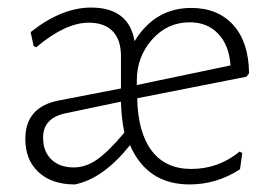

<svg xmlns="http://www.w3.org/2000/svg" viewBox="-20 -482 723 508"><path d="M615 -34Q553 6 482 6Q369 6 324 -98Q253 -9 178 6Q117 6 82 -26.5Q47 -59 47 -114Q47 -199 135 -216L300 -248V-334Q300 -377 278 -399.5Q256 -422 215 -422Q153 -422 76 -357L69 -360L61 -397Q143 -462 221 -462Q321 -462 336 -373Q390 -461 486 -461Q556 -461 597 -416Q638 -371 639 -288L632 -279L343 -222Q345 -131 381.5 -83Q418 -35 486 -35Q558 -35 614 -81L621 -77ZM342 -269V-257L590 -309Q586 -363 557 -393Q528 -423 482 -423Q423 -423 382.5 -377.5Q342 -332 342 -269ZM94 -118Q94 -81 116 -60Q138 -39 175 -39Q207 -39 237 -60Q267 -81 309 -131Q301 -170 300 -213L152 -182Q94 -169 94 -118Z"/></svg>

Font: Alegreya Sans SC Light
Style: Regular
Weight: 300
Designer: Juan Pablo del Peral
Foundry: Huerta Tipografica
Version: Version 2.007